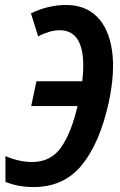

<svg xmlns="http://www.w3.org/2000/svg" viewBox="-20 -745 483 775"><path d="M116 10Q53 10 2 -11V-115Q27 -104 55 -97.5Q83 -91 109 -91Q185 -91 226.5 -150Q268 -209 293 -317H106L127 -417H312Q324 -519 301 -571Q278 -623 221 -623Q200 -623 177 -616Q154 -609 134 -598L105 -691Q139 -708 175.5 -716.5Q212 -725 246 -725Q324 -725 371.5 -677.5Q419 -630 432 -542Q445 -454 419 -332Q383 -168 310.5 -79Q238 10 116 10Z"/></svg>

Font: Noto Sans ExtraCondensed SemiBold
Style: Italic
Weight: 600
Width: 2
Italic angle: -12°
Designer: Monotype Design Team
Foundry: Monotype Imaging Inc.
Version: Version 2.013; ttfautohint (v1.8.4.7-5d5b)